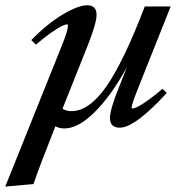

<svg xmlns="http://www.w3.org/2000/svg" viewBox="-77 -478 682 727"><path d="M167 8.3Q147 8.3 132.8 0Q70.8 156.2 49.8 218.8L-57.1 228.5L158.7 -309.1Q180.2 -362.3 180.2 -380.4Q180.2 -385.7 176.8 -385.7Q170.4 -385.7 157 -379.4Q143.6 -373 117.2 -354.7Q90.8 -336.4 59.1 -309.1L41.5 -326.2Q102.5 -388.7 160.9 -423.3Q219.2 -458 253.4 -458Q288.6 -458 288.6 -421.9Q288.6 -390.6 256.3 -308.6L159.7 -66.4Q173.8 -57.1 193.4 -57.1Q260.3 -57.1 325.7 -150.6Q391.1 -244.1 471.2 -453.6H569.3L447.3 -147.5Q421.4 -82 421.4 -71.3Q421.4 -67.4 425.8 -67.4Q431.6 -67.4 444.6 -73.7Q457.5 -80.1 482.7 -97.9Q507.8 -115.7 538.1 -141.6L554.7 -126.5Q434.1 5.4 376.5 5.4Q339.4 5.4 339.4 -30.8Q339.4 -63.5 371.6 -142.6L403.3 -223.1Q343.8 -115.2 281.5 -53.5Q219.2 8.3 167 8.3Z"/></svg>

Font: Elstob 8pt SemiBold
Style: Italic
Weight: 600
Italic angle: -20°
Designer: Peter S. Baker
Version: Version 1.015